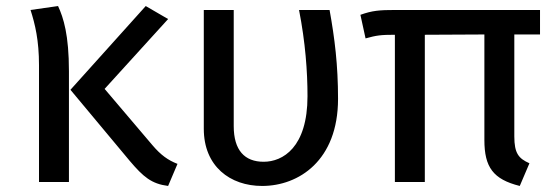

<svg xmlns="http://www.w3.org/2000/svg" viewBox="-20 -602 1839 635"><path d="M172 -582 81 -569C96 -522 109 -469 109 -386V0H208V-366C208 -487 190 -543 172 -582ZM536 -539 462 -582 213 -305 409 -70C454 -17 481 6 536 13L567 -60C536 -72 512 -89 484 -122L326 -308Z M1070 -569H969C990 -462 997 -365 997 -284C997 -114 915 -67 852 -67C789 -67 753 -105 753 -185V-569H654V-176C654 -52 741 13 847 13C968 13 1098 -71 1098 -275C1098 -387 1087 -475 1070 -569Z M1766 -488V-569H1288C1235 -569 1211 -567 1172 -553L1189 -475C1225 -485 1239 -487 1286 -487V0H1385V-487L1582 -488V-139C1582 -49 1611 -9 1699 13L1731 -62C1695 -78 1681 -95 1681 -151V-488Z"/></svg>

Font: Glow Sans SC Normal Medium
Style: Regular
Weight: 600
Designer: Ryoko NISHIZUKA (kana, bopomofo & ideographs); Paul D. Hunt (Latin, Greek & Cyrillic); Sandoll Communications, Soo-young
Version: Version 0.93